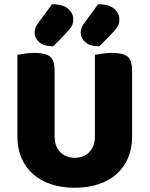

<svg xmlns="http://www.w3.org/2000/svg" viewBox="-20 -866 704 904"><path d="M332 18Q269 18 219 1Q169 -16 134 -47.5Q99 -79 80.5 -123.5Q62 -168 62 -222V-608Q74 -610 97 -613.5Q120 -617 143 -617Q193 -617 215 -600Q237 -583 237 -534V-225Q237 -177 263.5 -150Q290 -123 332 -123Q374 -123 400.5 -150Q427 -177 427 -225V-608Q439 -610 462 -613.5Q485 -617 508 -617Q558 -617 580 -600Q602 -583 602 -534V-222Q602 -168 583.5 -123.5Q565 -79 530 -47.5Q495 -16 445 1Q395 18 332 18ZM225 -846Q277 -846 301 -824.5Q325 -803 325 -775Q325 -753 314.5 -738Q304 -723 282 -700L231 -648Q186 -648 164.5 -667.5Q143 -687 143 -711Q143 -723 147 -734.5Q151 -746 164 -763ZM442 -846Q494 -846 518 -824.5Q542 -803 542 -775Q542 -753 531.5 -738Q521 -723 499 -700L448 -648Q403 -648 381.5 -667.5Q360 -687 360 -711Q360 -723 364 -734.5Q368 -746 381 -763Z"/></svg>

Font: Baloo Tammudu 2 ExtraBold
Style: Regular
Weight: 800
Designer: Maithili Shingre, Omkar Shende and Ek Type
Foundry: Ek Type
Version: Version 1.640;hotconv 1.0.111;makeotfexe 2.5.65597; ttfautoh